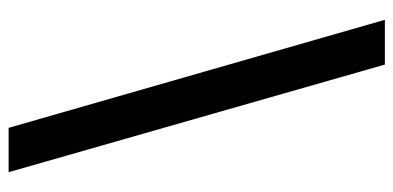

<svg xmlns="http://www.w3.org/2000/svg" viewBox="-254 -557 914 446"><g transform="rotate(90 203.0 -334.0)"><path d="M277 103 26 -771H130L380 103Z"/></g></svg>

Font: Firefly Display Medium
Style: Regular
Weight: 500
Designer: Colophon Foundry, Jonny Pinhorn
Foundry: Colophon Foundry
Version: Version 1.200; ttfautohint (v1.8.3)